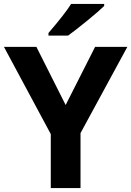

<svg xmlns="http://www.w3.org/2000/svg" viewBox="-20 -951 664 971"><path d="M506.8 -931.2V-920.9Q481.9 -896 420.9 -846.2Q359.9 -796.4 324.2 -771H225.1V-784.2Q307.1 -879.4 339.8 -931.2ZM387.2 0H236.8V-272.9L0 -713.9H164.1L312 -419.9L460.9 -713.9H624L387.2 -277.8Z"/></svg>

Font: Open Sans Hebrew
Style: Bold
Weight: 700
Foundry: Ascender Corporation, Yanek Iontef
Version: Version 2.001;PS 002.001;hotconv 1.0.70;makeotf.lib2.5.58329